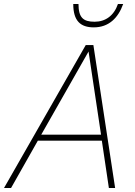

<svg xmlns="http://www.w3.org/2000/svg" viewBox="-52 -934 672 954"><path d="M414 -798C488 -798 535 -844 560 -914H534C514 -856 472 -826 418 -826C362 -826 338 -846 338 -914H312C312 -830 348 -798 414 -798ZM-32 0H3L136 -235H454L489 0H520L412 -710H374ZM388 -678 450 -265H153Z"/></svg>

Font: Geist Thin
Style: Italic
Weight: 100
Italic angle: -12°
Designer: Basement.studio, Andrés Briganti, Mateo Zaragoza
Foundry: Basement.studio, Vercel, Andrés Briganti, Guido Ferreyra, Mateo Zaragoza
Version: Version 1.500